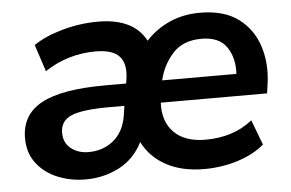

<svg xmlns="http://www.w3.org/2000/svg" viewBox="-42 -557 949 626"><g transform="rotate(-5 432.5 -244.5)"><path d="M215 10Q167 10 124.5 -7Q82 -24 55.5 -58Q29 -92 29 -141Q29 -218 95.5 -254Q162 -290 304 -290H373L375 -303Q383 -353 361 -378Q339 -403 283 -403Q192 -403 116 -353L87 -441Q125 -467 182.5 -483Q240 -499 299 -499Q415 -499 455 -423Q488 -459 533 -479Q578 -499 632 -499Q711 -499 758 -464Q805 -429 823.5 -371.5Q842 -314 832 -246L828 -218H480Q477 -156 512.5 -120.5Q548 -85 615 -85Q707 -85 769 -135L800 -53Q765 -23 712.5 -6.5Q660 10 603 10Q530 10 478.5 -18Q427 -46 402 -96Q375 -42 324.5 -16Q274 10 215 10ZM630 -414Q569 -414 535.5 -376.5Q502 -339 491 -290H734Q737 -342 712.5 -378Q688 -414 630 -414ZM232 -78Q279 -78 313 -105.5Q347 -133 356 -185L361 -218H311Q223 -218 187 -202.5Q151 -187 151 -148Q151 -115 174.5 -96.5Q198 -78 232 -78Z"/></g></svg>

Font: Nunito Sans
Style: Bold Italic
Weight: 700
Italic angle: -9°
Designer: Vernon Adams
Foundry: Vernon Adams
Version: Version 3.006; ttfautohint (v1.8.3)